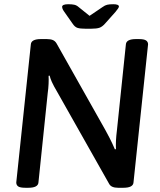

<svg xmlns="http://www.w3.org/2000/svg" viewBox="-20 -887 759 909"><path d="M385 -751Q360 -751 347 -755Q334 -759 323 -776L283 -833Q278 -840 276 -845.5Q274 -851 274 -854Q274 -867 303 -867Q321 -867 332 -864.5Q343 -862 353 -853L404 -812L466 -854Q477 -862 487.5 -864.5Q498 -867 516 -867Q543 -867 543 -856Q543 -850 527 -831L478 -776Q464 -760 450.5 -755.5Q437 -751 411 -751ZM101 2Q75 2 66 -4.5Q57 -11 57 -23L126 -677Q128 -702 174 -702H201Q219 -702 230 -697.5Q241 -693 248 -681L479 -271Q503 -227 511 -209Q519 -191 524 -180L529 -181Q528 -199 529 -220.5Q530 -242 534 -274L576 -677Q578 -702 624 -702H637Q662 -702 671.5 -695.5Q681 -689 681 -677L612 -23Q610 2 564 2H539Q507 2 497 -16L253 -448Q233 -482 225.5 -499Q218 -516 215 -529L210 -528Q211 -511 210 -489.5Q209 -468 206 -447L162 -23Q160 2 114 2Z"/></svg>

Font: Asap Medium
Style: Italic
Weight: 500
Italic angle: -6°
Designer: Pablo Cosgaya
Foundry: Omnibus-Type
Version: Version 3.001; ttfautohint (v1.8.3)